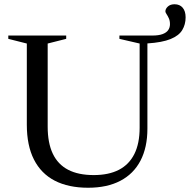

<svg xmlns="http://www.w3.org/2000/svg" viewBox="-20 -872 892 902"><path d="M778.5 -758.5Q778.5 -774.5 773.2 -786Q768 -797.5 762.5 -805.5Q757 -813.5 757 -818.5Q757 -830.5 768.5 -841.2Q780 -852 800 -852Q824.5 -852 838.2 -835.8Q852 -819.5 852 -790.5Q852 -757 836.2 -730.8Q820.5 -704.5 781.2 -688.5Q742 -672.5 672.5 -668V-267.5Q672.5 -179.5 640 -117.2Q607.5 -55 545.2 -22.5Q483 10 394 10Q301.5 10 237.2 -23.2Q173 -56.5 139.5 -122.5Q106 -188.5 106 -286V-667.5L19 -689.5V-705H291V-689.5L204 -667.5V-277Q204 -200.5 228 -150Q252 -99.5 300 -74.5Q348 -49.5 420.5 -49.5Q490.5 -49.5 538.5 -74.2Q586.5 -99 611.2 -148.5Q636 -198 636 -272V-667.5L541 -689.5V-705H694.5Q726 -705 744.2 -712Q762.5 -719 770.5 -731Q778.5 -743 778.5 -758.5Z"/></svg>

Font: Newsreader 60pt
Style: Regular
Weight: 400
Designer: Hugues Gentile
Foundry: Production Type
Version: Version 1.003